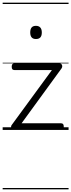

<svg xmlns="http://www.w3.org/2000/svg" viewBox="-20 -976 535 1442"><path d="M86 0Q68 0 64.5 -13.5Q61 -27 67 -36L370 -450H88Q78 -450 73 -455.5Q68 -461 68 -475Q68 -488 73 -494Q78 -500 88 -500H427Q436 -500 441.5 -494Q447 -488 447.5 -479.5Q448 -471 442 -462L142 -50H439Q449 -50 454 -44Q459 -38 459 -23Q459 -11 454 -5.5Q449 0 439 0ZM250 -683Q228 -683 217.5 -695.5Q207 -708 207 -732Q207 -757 217.5 -769.5Q228 -782 250 -782Q271 -782 282.5 -769.5Q294 -757 294 -732Q294 -707 283 -695Q272 -683 250 -683ZM0 436H495V446H0ZM0 -20H495V0H0ZM0 -505H495V-500H0ZM0 -956H495V-946H0Z"/></svg>

Font: Playwrite HU Guides
Style: Regular
Weight: 400
Designer: Veronika Burian, José Scaglione
Foundry: TypeTogether
Version: Version 1.003